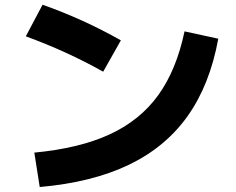

<svg xmlns="http://www.w3.org/2000/svg" viewBox="-20 -751 978 795"><path d="M744.1 -621.1 883.8 -590.8Q849.1 -400.4 757.3 -271Q665.5 -141.6 513.4 -68.6Q361.3 4.4 144.5 23.4L122.1 -119.1Q308.6 -136.7 434.1 -194.6Q559.6 -252.4 635 -356.7Q710.4 -460.9 744.1 -621.1ZM86.9 -600.6 156.2 -731.4Q322.8 -672.9 480.5 -584L407.2 -454.1Q257.8 -538.1 86.9 -600.6Z"/></svg>

Font: Pretendard ExtraBold
Style: Regular
Weight: 800
Designer: Base glyphs from Inter by Rasmus Andersson; Hangeul glyphs from Noto Sans CJK(Source Han Sans) by Jang Soo-young and Kan
Foundry: Kil Hyung-jin
Version: Version 1.309